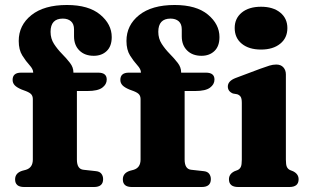

<svg xmlns="http://www.w3.org/2000/svg" viewBox="-20 -749 1240 769"><path d="M288 -110Q288 -71.5 314.5 -69L364.5 -63.5Q379.5 -62 386.2 -53Q393 -44 393 -31.5Q393 0 356.5 0H76.5Q40.5 0 40.5 -30.5Q40.5 -56 69 -65L84 -69Q111.5 -77.5 111.5 -110V-352Q111.5 -363 106 -370.2Q100.5 -377.5 84 -384L66.5 -390.5Q46.5 -399 38.5 -408Q30.5 -417 30.5 -429Q30.5 -458 64.5 -458H113V-458.5Q113 -472 98.5 -487.8Q84 -503.5 69.5 -526.5Q55 -549.5 55 -585Q55 -648 105.8 -688.5Q156.5 -729 248 -729Q335 -729 381.2 -690.5Q427.5 -652 427.5 -600.5Q427.5 -564 407.5 -544.8Q387.5 -525.5 355.5 -525.5Q319.5 -525.5 298 -546.8Q276.5 -568 276.5 -603.5V-631.5Q276.5 -653 264.2 -663.8Q252 -674.5 231.5 -674.5Q182.5 -674.5 182.5 -621.5Q182.5 -594.5 196.2 -573.2Q210 -552 228.2 -533.5Q246.5 -515 260.2 -497.2Q274 -479.5 274 -459.5V-458H373.5Q407.5 -458 407.5 -430.5Q407.5 -411 389.5 -397.8Q371.5 -384.5 330.5 -384.5H288ZM719.5 -110Q719.5 -71.5 746 -69L796 -63.5Q811 -62 817.8 -53Q824.5 -44 824.5 -31.5Q824.5 0 788 0H508Q472 0 472 -30.5Q472 -56 500.5 -65L515.5 -69Q543 -77.5 543 -110V-352Q543 -363 537.5 -370.2Q532 -377.5 515.5 -384L498 -390.5Q478 -399 470 -408Q462 -417 462 -429Q462 -458 496 -458H544.5V-458.5Q544.5 -472 530 -487.8Q515.5 -503.5 501 -526.5Q486.5 -549.5 486.5 -585Q486.5 -648 537.2 -688.5Q588 -729 679.5 -729Q766.5 -729 812.8 -690.5Q859 -652 859 -600.5Q859 -564 839 -544.8Q819 -525.5 787 -525.5Q751 -525.5 729.5 -546.8Q708 -568 708 -603.5V-631.5Q708 -653 695.8 -663.8Q683.5 -674.5 663 -674.5Q614 -674.5 614 -621.5Q614 -594.5 627.8 -573.2Q641.5 -552 659.8 -533.5Q678 -515 691.8 -497.2Q705.5 -479.5 705.5 -459.5V-458H805Q839 -458 839 -430.5Q839 -411 821 -397.8Q803 -384.5 762 -384.5H719.5ZM1025.5 -550.5Q977 -550.5 948.5 -573.8Q920 -597 920 -637Q920 -675.5 948.5 -698.8Q977 -722 1025.5 -722Q1073.5 -722 1102.2 -698.8Q1131 -675.5 1131 -636.5Q1131 -597 1102.2 -573.8Q1073.5 -550.5 1025.5 -550.5ZM1125 -451V-109.5Q1125 -89 1129 -80.5Q1133 -72 1141.5 -68L1154 -63Q1176 -52 1176 -31Q1176 0 1139 0H934Q897 0 897 -31Q897 -52 919 -63L932 -68Q940.5 -72 944.5 -80.5Q948.5 -89 948.5 -109.5V-337Q948.5 -354.5 943.8 -361.5Q939 -368.5 930 -371.5L913 -374.5Q892.5 -383 892.5 -402.5Q892.5 -424.5 923.5 -436.5L1022 -473.5Q1045 -482 1059 -486.2Q1073 -490.5 1086.5 -490.5Q1105 -490.5 1115 -479.2Q1125 -468 1125 -451Z"/></svg>

Font: Fraunces 9pt S050
Style: Bold
Weight: 700
Version: Version 1.000; ttfautohint (v1.8.3)